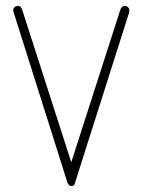

<svg xmlns="http://www.w3.org/2000/svg" viewBox="-20 -624 485 652"><path d="M222 -73 56 -589Q52 -604 41 -604Q34 -604 29.5 -599.5Q25 -595 25 -589Q25 -586 27 -580L209 -4Q214 8 222 8Q227 8 230.5 5Q234 2 235 -4L418 -580Q419 -583 419 -589Q419 -595 414.5 -599.5Q410 -604 403 -604Q393 -604 388 -589Z"/></svg>

Font: Beiruti ExtraLight
Style: Regular
Weight: 250
Designer: Arlette Boutros
Foundry: Boutros
Version: Version 1.41